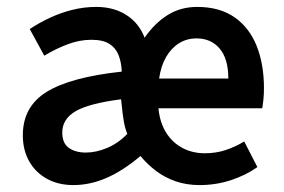

<svg xmlns="http://www.w3.org/2000/svg" viewBox="-20 -523 820 555"><path d="M192 12Q149 12 116 -6Q83 -24 64.5 -56.5Q46 -89 46 -132Q46 -215 115 -257.5Q184 -300 332 -316Q331 -342 323 -363Q315 -384 296.5 -396Q278 -408 244 -408Q210 -408 175.5 -395Q141 -382 108 -362L66 -439Q93 -457 124 -471.5Q155 -486 189 -494.5Q223 -503 258 -503Q309 -503 345.5 -479.5Q382 -456 398 -414Q427 -456 464.5 -479.5Q502 -503 550 -503Q615 -503 658 -473Q701 -443 722 -390Q743 -337 743 -268Q743 -251 741.5 -236Q740 -221 738 -210H438Q442 -169 460 -140Q478 -111 507 -95.5Q536 -80 572 -80Q604 -80 631.5 -89Q659 -98 686 -114L724 -40Q690 -16 647 -2Q604 12 557 12Q519 12 487.5 1Q456 -10 431 -29Q406 -48 386 -72Q335 -29 287.5 -8.5Q240 12 192 12ZM228 -82Q258 -82 290 -95.5Q322 -109 348 -136Q341 -153 337.5 -174.5Q334 -196 332 -218L330 -236Q237 -224 198.5 -201.5Q160 -179 160 -140Q160 -109 179 -95.5Q198 -82 228 -82ZM440 -296H640Q640 -353 615 -382.5Q590 -412 548 -412Q520 -412 497.5 -398Q475 -384 460 -358Q445 -332 440 -296Z"/></svg>

Font: Source Sans 3 SemiBold
Style: Regular
Weight: 600
Designer: Paul D. Hunt
Foundry: Adobe
Version: Version 3.046;hotconv 1.0.118;makeotfexe 2.5.65603